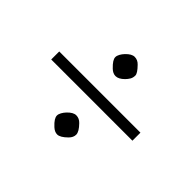

<svg xmlns="http://www.w3.org/2000/svg" viewBox="-110 -814 885 885"><g transform="rotate(45 332.5 -372.0)"><path d="M290.5 -221.7Q312.5 -244.6 331.5 -244.6Q351.6 -244.6 366.7 -228.5Q394.5 -200.2 394.5 -181.2Q394.5 -163.1 378.9 -147.5Q351.1 -119.6 331.5 -119.6Q314.9 -119.6 298.8 -134.5Q282.7 -149.4 275.9 -160.4Q269 -171.4 269 -180.7Q269 -189.9 275.1 -200.9Q281.2 -211.9 290.5 -221.7ZM290.5 -602.5Q312.5 -625.5 331.5 -625.5Q351.6 -625.5 366.7 -609.4Q394.5 -581.1 394.5 -566.7Q394.5 -552.2 388.2 -541.5Q381.8 -530.8 372.6 -521.5Q351.1 -500 331.5 -500Q314.5 -500 298.6 -515.1Q282.7 -530.3 275.9 -541.3Q269 -552.2 269 -561.5Q269 -570.8 275.1 -581.8Q281.2 -592.8 290.5 -602.5ZM597.2 -397V-344.7H67.9V-397Z"/></g></svg>

Font: Habibi
Style: Regular
Weight: 400
Designer: Magnus Gaarde
Foundry: Magnus Gaarde
Version: Version 1.001